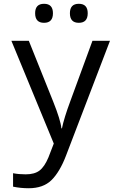

<svg xmlns="http://www.w3.org/2000/svg" viewBox="-20 -751 640 1011"><path d="M40 -536.1H131.8L259.8 -216.8Q299.8 -116.7 303.2 -75.2H306.2Q317.4 -129.9 350.1 -217.8L466.8 -536.1H559.1L327.1 69.8Q294.4 154.8 251 197.5Q207.5 240.2 130.9 240.2Q88.9 240.2 48.8 231.9V161.1Q79.1 167 115.2 167Q162.1 167 188.2 147Q214.4 127 234.9 78.1L263.2 4.9ZM211.9 -731Q258.8 -731 258.8 -681.2Q258.8 -630.9 211.9 -630.9Q165 -630.9 165 -681.2Q165 -731 211.9 -731ZM395 -731Q441.9 -731 441.9 -681.2Q441.9 -630.9 395 -630.9Q348.1 -630.9 348.1 -681.2Q348.1 -731 395 -731Z"/></svg>

Font: Apple Sans Adjectives
Style: Regular
Weight: 400
Monospace: yes
Foundry: Apple Sans Adjectives
Version: Version 0.01